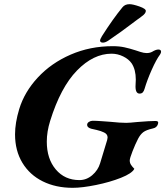

<svg xmlns="http://www.w3.org/2000/svg" viewBox="-20 -885 791 919"><path d="M52 -242Q52 -297 72 -363Q97 -445 161 -514Q225 -583 318 -623.5Q411 -664 520 -664Q551 -664 576 -658.5Q601 -653 629 -644Q635 -642 652 -636.5Q669 -631 682 -631Q697 -631 708 -637Q726 -648 738 -648Q751 -648 751 -637Q751 -632 746 -624Q728 -600 706 -550.5Q684 -501 672 -460Q669 -449 663.5 -443Q658 -437 648 -437Q626 -437 629 -481Q630 -489 630 -504Q630 -552 610 -582Q596 -602 569.5 -615Q543 -628 514 -628Q427 -628 348.5 -547.5Q270 -467 220 -306Q204 -255 204 -207Q204 -125 247 -74Q290 -23 360 -23Q394 -23 421.5 -46.5Q449 -70 459 -103L493 -215Q495 -223 495 -227Q495 -243 478 -251Q464 -258 442.5 -263Q421 -268 416 -269Q397 -275 397 -287Q397 -296 405.5 -301.5Q414 -307 424 -307Q440 -307 467 -305Q494 -303 508 -302Q555 -297 584 -297Q599 -297 637 -301Q697 -306 725 -306Q741 -306 736 -291Q733 -282 727 -277Q721 -272 711 -270Q680 -263 666 -252.5Q652 -242 641 -221Q628 -196 614.5 -161.5Q601 -127 601 -117Q601 -106 606.5 -97Q612 -88 623 -77Q612 -55 559 -34Q506 -13 439.5 0.5Q373 14 328 14Q247 14 184.5 -17Q122 -48 87 -106Q52 -164 52 -242ZM459 -689V-691Q459 -697 468 -712Q520 -794 566 -850Q578 -865 600 -865Q616 -865 647.5 -854Q679 -843 678 -832Q677 -820 660 -808Q653 -802 647 -798Q641 -794 637 -791Q557 -730 499 -691Q484 -681 473 -681Q461 -681 459 -689Z"/></svg>

Font: EB Garamond ExtraBold
Style: Italic
Weight: 800
Italic angle: -17.2°
Designer: Georg Duffner and Octavio Pardo
Foundry: Georg Duffner
Version: Version 1.000